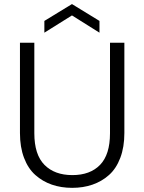

<svg xmlns="http://www.w3.org/2000/svg" viewBox="-20 -907 701 934"><path d="M77.1 -699.2H147V-258.8Q147 -154.8 196.3 -105Q245.6 -55.2 332 -55.2Q418.5 -55.2 466.8 -105Q515.1 -154.8 515.1 -258.8V-699.2H585V-259.8Q585 -191.4 565.2 -139.2Q545.4 -86.9 510.3 -55.7Q475.1 -24.4 429.9 -8.8Q384.8 6.8 331.1 6.8Q277.3 6.8 232.2 -8.8Q187 -24.4 151.9 -55.7Q116.7 -86.9 96.9 -139.2Q77.1 -191.4 77.1 -259.8ZM195.8 -748V-805.2L330.1 -887.2L463.9 -805.2V-748L330.1 -832Z"/></svg>

Font: PoppinsZ Light
Style: Regular
Weight: 300
Designer: Ninad Kale (Devanagari), Jonny Pinhorn (Latin)
Foundry: Indian Type Foundry
Version: Version 3.002;FEAKit 1.0